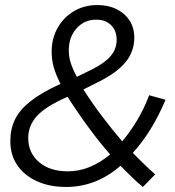

<svg xmlns="http://www.w3.org/2000/svg" viewBox="-20 -731 696 762"><path d="M596 -39 547 11Q525 -7 503 -28.5Q481 -50 458 -73Q362 11 242 11Q176 11 126 -12Q76 -35 48.5 -75.5Q21 -116 21 -171Q21 -219 39.5 -257Q58 -295 101.5 -329.5Q145 -364 220 -398Q201 -436 193 -465Q185 -494 185 -526Q185 -579 209 -621Q233 -663 274 -687Q315 -711 367 -711Q410 -711 443 -694.5Q476 -678 494.5 -649Q513 -620 513 -582Q513 -527 478.5 -484.5Q444 -442 367 -404L311 -376Q346 -321 385.5 -269Q425 -217 465 -170Q497 -208 524.5 -254Q552 -300 572 -353L637 -335Q584 -209 507 -124Q530 -101 552 -79.5Q574 -58 596 -39ZM253 -531Q253 -506 260.5 -482Q268 -458 285 -426L346 -456Q396 -481 419.5 -509Q443 -537 443 -573Q443 -609 421 -631Q399 -653 362 -653Q315 -653 284 -618.5Q253 -584 253 -531ZM92 -184Q92 -124 135 -87.5Q178 -51 249 -51Q294 -51 336.5 -68.5Q379 -86 417 -118Q376 -165 334.5 -221Q293 -277 248 -347Q160 -308 126 -270Q92 -232 92 -184Z"/></svg>

Font: Red Hat Text VF
Style: Italic
Weight: 400
Italic angle: -12°
Designer: Pentagram, MCKL
Foundry: Pentagram, MCKL
Version: Version 1.023